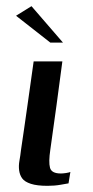

<svg xmlns="http://www.w3.org/2000/svg" viewBox="-20 -598 302 622"><path d="M182 -399Q173 -328 163 -256.5Q153 -185 143 -113Q137 -73 142 -54.5Q147 -36 177 -36Q184 -36 194 -37.5Q204 -39 208 -41L202 -4Q196 -3 176.5 0.5Q157 4 134 4Q100 4 80 -2.5Q60 -9 52 -20Q44 -31 42 -46Q40 -61 43 -77.5Q46 -94 48 -112Q53 -145 58.5 -183.5Q64 -222 69.5 -260.5Q75 -299 80 -335Q85 -371 89 -399Q112 -399 135.5 -399Q159 -399 182 -399ZM143 -460 32 -547 82 -578 184 -460Z"/></svg>

Font: Genos Medium
Style: Italic
Weight: 500
Italic angle: -8°
Designer: Robert E. Leuschke
Foundry: Robert E. Leuschke
Version: Version 1.010